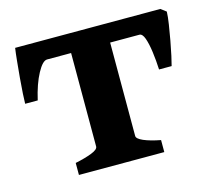

<svg xmlns="http://www.w3.org/2000/svg" viewBox="-74 -540 682 626"><g transform="rotate(-15 267.0 -227.0)"><path d="M534.2 -440.4Q533.7 -423.8 529.8 -398.4Q525.9 -373 521 -346.2Q516.1 -319.3 511.2 -297.1Q506.3 -274.9 503.4 -264.6H460.9Q459.5 -295.4 455.6 -324.5Q451.7 -353.5 445.1 -372.1Q438.5 -390.6 428.2 -390.6H277.3L289.1 -454.1H516.1ZM116.7 -390.6Q101.6 -390.6 83.3 -356.7Q64.9 -322.8 52.7 -269.5H10.3Q10.3 -280.3 11.7 -303.7Q13.2 -327.1 15.6 -355.7Q18.1 -384.3 20.8 -410.9Q23.4 -437.5 25.9 -454.1H273.9L236.8 -390.6ZM119.6 0V-40.5Q152.8 -47.4 175.3 -56.2Q197.8 -64.9 197.8 -75.2V-403.3Q197.8 -409.2 183.8 -411.1Q169.9 -413.1 134.3 -413.6V-454.1H393.1V-413.6Q360.4 -413.1 345 -411.6Q329.6 -410.2 329.6 -403.3V-75.2Q329.6 -65.9 350.8 -56.6Q372.1 -47.4 407.7 -40.5V0Z"/></g></svg>

Font: Gentium Book Plus
Style: Bold
Weight: 700
Designer: Victor Gaultney, Annie Olsen, Iska Routamaa, Becca Hirsbrunner
Foundry: SIL International
Version: Version 6.101